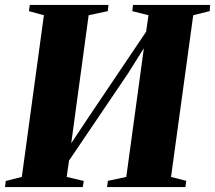

<svg xmlns="http://www.w3.org/2000/svg" viewBox="-34 -763 876 783"><path d="M-13.5 0 -10.5 -25 55 -41.5 145 -701 84 -717.5 87.5 -743H408.5L405.5 -717.5L327.5 -701L248.5 -120L222 -127L329.5 -288.5L598.5 -688L556.5 -596L571.5 -701L505.5 -717.5L508.5 -743H823L821 -717.5L754 -701L663.5 -41.5L725.5 -25.5L722 0H402.5L406 -25.5L481 -41.5L557 -597.5L586.5 -620L488 -463.5L206.5 -47.5L254.5 -158L238 -41.5L307.5 -25L303.5 0Z"/></svg>

Font: Merriweather 120pt Black
Style: Italic
Weight: 900
Italic angle: -7.8°
Version: Version 2.101